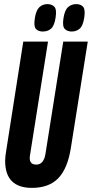

<svg xmlns="http://www.w3.org/2000/svg" viewBox="-20 -902 446 932"><path d="M135 10Q5 10 5 -121Q5 -143 11 -176L93 -700H213L126 -151Q117 -103 156 -103Q193 -103 201 -157L287 -700H406L324 -184Q308 -83 262.5 -36.5Q217 10 135 10ZM328 -749Q307 -749 294.5 -761.5Q282 -774 288 -813Q294 -853 310.5 -867.5Q327 -882 350 -882Q372 -882 383.5 -869Q395 -856 389 -817Q383 -777 367 -763Q351 -749 328 -749ZM188 -749Q166 -749 154.5 -761.5Q143 -774 149 -813Q155 -852 171 -867Q187 -882 210 -882Q232 -882 244 -869Q256 -856 250 -817Q244 -777 228 -763Q212 -749 188 -749Z"/></svg>

Font: Georama ExtraCondensed
Style: Bold Italic
Weight: 700
Width: 2
Italic angle: -9°
Designer: Jean-Baptiste Levee
Foundry: Production Type
Version: Version 1.000